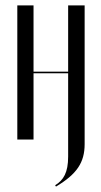

<svg xmlns="http://www.w3.org/2000/svg" viewBox="-20 -516 373 710"><path d="M44 -496V0H104V-245H232V63C232 122 215 150 184 169L187 174C264 128 293 85 293 17V-496H232V-251H104V-496Z"/></svg>

Font: Moniqa Display
Style: Regular
Weight: 400
Designer: Rajesh Rajput
Foundry: Rajesh Rajput
Version: Version 1.000